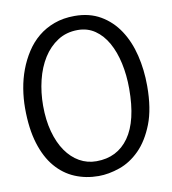

<svg xmlns="http://www.w3.org/2000/svg" viewBox="-92 -918 908 1013"><g transform="rotate(-10 362.0 -411.0)"><path d="M130 -400Q130 -323 147 -260.5Q164 -198 194.5 -154Q225 -110 266.5 -86.5Q308 -63 357 -63Q469 -63 531 -150.5Q593 -238 593 -410Q593 -483 579 -547Q565 -611 538 -659Q511 -707 471 -734.5Q431 -762 379 -762Q318 -762 271.5 -732Q225 -702 193.5 -652Q162 -602 146 -536.5Q130 -471 130 -400ZM34 -404Q34 -455 42.5 -507Q51 -559 69 -607Q87 -655 114.5 -697.5Q142 -740 179.5 -771Q217 -802 266 -820Q315 -838 375 -838Q455 -838 514 -803.5Q573 -769 612 -710Q651 -651 670 -573Q689 -495 689 -408Q689 -286 657 -204.5Q625 -123 576 -74Q527 -25 468 -4.5Q409 16 355 16Q287 16 228.5 -8.5Q170 -33 126.5 -84Q83 -135 58.5 -214.5Q34 -294 34 -404Z"/></g></svg>

Font: Life Savers ExtraBold
Style: Regular
Weight: 800
Designer: Pablo Impallari, Rodrigo Fuenzalida, Brenda Gallo
Foundry: Pablo Impallari, Rodrigo Fuenzalida, Brenda Gallo
Version: Version 3.001; ttfautohint (v0.95) -l 8 -r 50 -G 200 -x 14 -